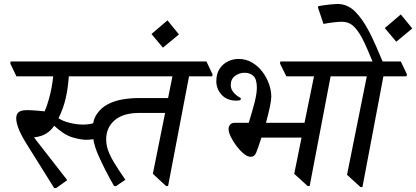

<svg xmlns="http://www.w3.org/2000/svg" viewBox="-20 -931 2105 971"><path d="M264 20H254L112 -207Q85 -251 73.5 -281.5Q62 -312 62 -333Q62 -353 74 -363.5Q86 -374 116 -374Q134 -374 161 -372Q188 -370 206 -368Q217 -394 226.5 -427Q236 -460 241.5 -491.5Q247 -523 249 -545H63L32 -610L34 -620H1024L1055 -555L1053 -545H936L830 10H820L753 -52L815 -360H686Q603 -360 560 -323Q517 -286 517 -226Q517 -199 526 -172.5Q535 -146 556 -110.5Q577 -75 614 -22L567 10H557Q511 -70 480 -140Q459 -185 452 -227Q431 -224 416 -224Q388 -224 346 -236.5Q304 -249 254 -295Q238 -271 214.5 -256Q191 -241 152 -236L320 -20ZM458 -545H328Q324 -486 312.5 -435Q301 -384 276 -333Q298 -318 333.5 -309.5Q369 -301 400 -301Q426 -301 448 -307Q450 -307 451 -307Q456 -334 469 -353Q490 -385 524 -403Q558 -421 598.5 -428Q639 -435 678 -435H830L852 -545Z M827 -828 885 -757 804 -690 746 -759Z M1167 -310H1238Q1256 -368 1267.5 -413Q1279 -458 1279 -487Q1279 -530 1262 -546.5Q1245 -563 1216 -563Q1190 -563 1168.5 -547Q1147 -531 1147 -501Q1147 -479 1163 -461.5Q1179 -444 1198 -435L1196 -424Q1186 -423 1181.5 -422.5Q1177 -422 1176 -422Q1128 -422 1101 -451.5Q1074 -481 1074 -520Q1074 -558 1090.5 -583Q1107 -608 1133 -620.5Q1159 -633 1186 -633Q1223 -633 1253.5 -615.5Q1284 -598 1306 -569.5Q1328 -541 1340 -507.5Q1352 -474 1352 -442Q1352 -426 1345 -391.5Q1338 -357 1325 -310H1520L1568 -545H1428L1396 -610L1398 -620H1739L1771 -555L1769 -545H1652L1546 10H1536L1468 -52L1505 -235H1302Q1285 -182 1276 -160Q1267 -138 1248 -138Q1232 -138 1213 -153.5Q1194 -169 1176.5 -192Q1159 -215 1147.5 -238.5Q1136 -262 1136 -278Q1136 -291 1143.5 -300.5Q1151 -310 1167 -310Z M2036 -545H1919L1813 15H1803L1735 -47L1835 -545H1747L1716 -610L1718 -620H1864Q1834 -694 1812 -737Q1787 -783 1764 -802Q1741 -821 1710 -821Q1694 -821 1667.5 -818Q1641 -815 1616 -810L1588 -893L1590 -900Q1625 -906 1651 -908.5Q1677 -911 1686 -911Q1737 -911 1775.5 -873Q1814 -835 1849 -767Q1881 -703 1915 -620H2007L2038 -555Z M2007 -858 2065 -787 1984 -720 1926 -789Z"/></svg>

Font: Tiro Devanagari Hindi
Style: Italic
Weight: 400
Italic angle: -11°
Designer: Devanagari: John Hudson & Fiona Ross, assisted by Paul Hanslow. Latin: John Hudson with Paul Hanslow, assisted by Kaja S
Foundry: Tiro Typeworks Ltd.
Version: Version 1.52